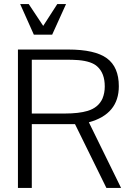

<svg xmlns="http://www.w3.org/2000/svg" viewBox="-20 -922 637 942"><path d="M236 -752H146L79 -902H121L192 -795L261 -902H304ZM136 -629V-365H298Q367 -365 410 -378Q463 -394 483 -439Q494 -466 494 -498Q494 -563 457 -596Q430 -621 366 -627Q336 -629 310 -629ZM416 -322 574 0H502L348 -313H136V0H68V-679H314Q446 -679 504.5 -636Q563 -593 563 -499Q563 -362 416 -322Z"/></svg>

Font: Pavanam
Style: Regular
Weight: 400
Designer: Tharique Azeez
Foundry: Tharique Azeez
Version: Version 1.86; ttfautohint (v1.3) -l 8 -r 50 -G 200 -x 14 -D 